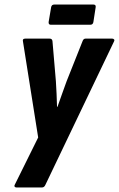

<svg xmlns="http://www.w3.org/2000/svg" viewBox="-20 -825 524 845"><path d="M52 0Q47 0 44.5 -3.5Q42 -7 45 -12L148 -220L81 -643Q78 -655 91 -655H199Q210 -655 211 -643L226 -467Q228 -439 229 -411.5Q230 -384 231 -355H233Q243 -384 253 -411.5Q263 -439 273 -467L343 -643Q347 -655 356 -655H474Q479 -655 482 -651.5Q485 -648 482 -643L180 -12Q175 0 165 0ZM204 -716Q193 -716 194 -728L205 -793Q207 -805 219 -805H391Q403 -805 401 -793L391 -728Q389 -716 377 -716Z"/></svg>

Font: Sofia Sans Extra Condensed ExtraBold
Style: Italic
Weight: 800
Italic angle: -9°
Designer: Botio Nikoltchev, Ani Petrova
Foundry: lettersoup
Version: Version 4.101; ttfautohint (v1.8.4.7-5d5b)